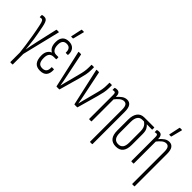

<svg xmlns="http://www.w3.org/2000/svg" viewBox="-8 -1402 2295 2295"><g transform="rotate(45 1139.5 -255.0)"><path d="M134 185Q129 185 129 179V21Q124 -30 114.5 -96Q105 -162 92.5 -236Q80 -310 64 -383Q57 -417 48 -433Q39 -449 24 -449Q14 -449 2 -445Q0 -444 -1.5 -446Q-3 -448 -3 -450V-477Q-3 -483 1 -484Q9 -486 17 -487Q25 -488 33 -488Q52 -488 64.5 -479.5Q77 -471 86.5 -448Q96 -425 104 -382Q115 -326 122 -286.5Q129 -247 135 -209Q138 -183 141 -157.5Q144 -132 147 -107Q150 -82 152 -56H153Q157 -76 160 -95Q163 -114 167 -132.5Q171 -151 175 -170Q179 -189 183 -208L244 -477Q245 -482 249 -482H282Q288 -482 287 -476L170 4V179Q170 185 165 185Z M451 6Q391 6 363 -30.5Q335 -67 335 -136Q335 -183 354 -211.5Q373 -240 400 -249V-250Q373 -263 357.5 -292Q342 -321 342 -370Q342 -427 370 -457.5Q398 -488 451 -488Q505 -488 533 -456Q561 -424 557 -370Q557 -363 552 -363H522Q517 -363 518 -369Q520 -449 452 -449Q417 -449 400 -428Q383 -407 383 -365Q383 -320 401 -293Q419 -266 455 -266H490Q495 -266 495 -260V-234Q495 -228 490 -228H454Q414 -228 395 -205Q376 -182 376 -135Q376 -84 393.5 -59Q411 -34 451 -34Q488 -34 505.5 -55Q523 -76 521 -120Q520 -125 526 -125H555Q560 -125 561 -119Q564 -59 537.5 -26.5Q511 6 451 6ZM431 -546Q426 -546 427 -553L456 -689Q457 -695 463 -695H493Q500 -695 497 -688L462 -551Q460 -546 456 -546Z M729 0Q726 0 724 -5L619 -475Q617 -482 623 -482H657Q662 -482 663 -477L727 -166Q734 -135 739.5 -104.5Q745 -74 750 -43H751Q759 -75 766.5 -105.5Q774 -136 783 -168L815 -291Q826 -331 832 -366Q838 -401 838 -441V-477Q838 -482 843 -482H875Q880 -482 880 -476V-440Q880 -394 872 -354Q864 -314 852 -272L777 -5Q776 0 771 0Z M1032 0Q1029 0 1027 -5L922 -475Q920 -482 926 -482H960Q965 -482 966 -477L1030 -166Q1037 -135 1042.5 -104.5Q1048 -74 1053 -43H1054Q1062 -75 1069.5 -105.5Q1077 -136 1086 -168L1118 -291Q1129 -331 1135 -366Q1141 -401 1141 -441V-477Q1141 -482 1146 -482H1178Q1183 -482 1183 -476V-440Q1183 -394 1175 -354Q1167 -314 1155 -272L1080 -5Q1079 0 1074 0Z M1481 185Q1476 185 1476 179V-360Q1476 -406 1463 -427.5Q1450 -449 1423 -449Q1394 -449 1367 -427Q1340 -405 1313 -370L1310 -408Q1340 -445 1370.5 -466.5Q1401 -488 1436 -488Q1475 -488 1496 -458.5Q1517 -429 1517 -364V179Q1517 185 1512 185ZM1282 0Q1276 0 1276 -6V-406Q1276 -429 1271.5 -439Q1267 -449 1254 -449Q1248 -449 1242.5 -448Q1237 -447 1232 -445Q1228 -444 1228 -449V-477Q1228 -481 1232 -483Q1240 -486 1248.5 -487Q1257 -488 1265 -488Q1291 -488 1303.5 -469.5Q1316 -451 1316 -417V-398L1317 -385V-6Q1317 0 1312 0Z M1734 6Q1672 6 1641.5 -31.5Q1611 -69 1611 -144V-328Q1611 -399 1641 -440.5Q1671 -482 1731 -482H1895Q1900 -482 1900 -477V-449Q1900 -444 1895 -444L1809 -445V-444Q1828 -429 1842 -402.5Q1856 -376 1856 -326V-144Q1856 -69 1825.5 -31.5Q1795 6 1734 6ZM1734 -34Q1775 -34 1795 -61Q1815 -88 1815 -145V-329Q1815 -365 1807 -387.5Q1799 -410 1786 -423.5Q1773 -437 1760 -445H1732Q1693 -445 1672.5 -415.5Q1652 -386 1652 -330V-145Q1652 -88 1672.5 -61Q1693 -34 1734 -34Z M2194 185Q2189 185 2189 179V-360Q2189 -406 2176 -427.5Q2163 -449 2136 -449Q2107 -449 2080 -427Q2053 -405 2026 -370L2023 -408Q2053 -445 2083.5 -466.5Q2114 -488 2149 -488Q2188 -488 2209 -458.5Q2230 -429 2230 -364V179Q2230 185 2225 185ZM1995 0Q1989 0 1989 -6V-406Q1989 -429 1984.5 -439Q1980 -449 1967 -449Q1961 -449 1955.5 -448Q1950 -447 1945 -445Q1941 -444 1941 -449V-477Q1941 -481 1945 -483Q1953 -486 1961.5 -487Q1970 -488 1978 -488Q2004 -488 2016.5 -469.5Q2029 -451 2029 -417V-398L2030 -385V-6Q2030 0 2025 0ZM2089 -546Q2084 -546 2085 -553L2114 -689Q2115 -695 2121 -695H2151Q2158 -695 2155 -688L2120 -551Q2118 -546 2114 -546Z"/></g></svg>

Font: Sofia Sans Extra Condensed Light
Style: Regular
Weight: 300
Designer: Botio Nikoltchev, Ani Petrova
Foundry: lettersoup
Version: Version 4.101